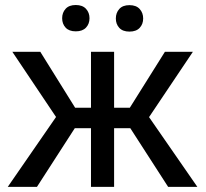

<svg xmlns="http://www.w3.org/2000/svg" viewBox="-20 -731 806 751"><path d="M489.7 -229.5H426.3V0H335.9V-229.5H272.5L124.5 0H10.3L199.2 -273.4L28.3 -528.3H137.7L273.9 -309.6H335.9V-528.3H426.3V-309.6H487.8L625 -528.3H734.4L563 -272.9L752 0H637.7ZM223.1 -659.7Q223.1 -681.6 236.6 -696.5Q250 -711.4 276.4 -711.4Q302.7 -711.4 316.4 -696.5Q330.1 -681.6 330.1 -659.7Q330.1 -637.7 316.4 -623Q302.7 -608.4 276.4 -608.4Q250 -608.4 236.6 -623Q223.1 -637.7 223.1 -659.7ZM433.1 -658.7Q433.1 -680.7 446.5 -695.8Q460 -710.9 486.3 -710.9Q512.7 -710.9 526.4 -695.8Q540 -680.7 540 -658.7Q540 -636.7 526.4 -622.1Q512.7 -607.4 486.3 -607.4Q460 -607.4 446.5 -622.1Q433.1 -636.7 433.1 -658.7Z"/></svg>

Font: APIMedia Roboto
Style: Regular
Weight: 400
Designer: Google
Version: Version 2.137; 2017